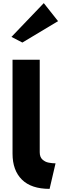

<svg xmlns="http://www.w3.org/2000/svg" viewBox="-20 -1207 391 1227"><path d="M60.1 -225.1V-825.2H233.9V-233.9Q233.9 -218.3 238.5 -206.3Q243.2 -194.3 251.7 -187Q260.3 -179.7 269.5 -174.8Q278.8 -169.9 291.7 -167.5Q304.7 -165 313.7 -164.3Q322.8 -163.6 335 -163.1L296.9 0Q179.7 0 119.9 -59.3Q60.1 -118.7 60.1 -225.1ZM53.2 -971.2 259.8 -1187 351.1 -1071.8 123 -935.1Z"/></svg>

Font: Hussar Preview
Style: Bold
Weight: 700
Foundry: Cannot Into Space Fonts, PlusOne Fonts
Version: Version 2.29RC2 "Millennial"